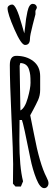

<svg xmlns="http://www.w3.org/2000/svg" viewBox="-20 -955 286 992"><path d="M19 0ZM170.4 -914.1 163.1 -898.9V-880.9L148.9 -826.2Q134.8 -771.5 134.8 -754.9Q134.8 -722.7 109.4 -722.7Q89.8 -722.7 54.4 -803.7Q19 -884.8 19 -912.6Q19 -920.4 26.4 -926Q33.7 -931.6 43 -931.6Q64 -931.6 92.3 -828.6L105.5 -782.7Q107.4 -793.5 109.9 -816.4Q112.3 -839.4 114.7 -857.4Q117.7 -875.5 121.6 -894.5Q130.4 -935.1 149.4 -935.1Q158.2 -935.1 164.3 -929.4Q170.4 -923.8 170.4 -914.1ZM85 -629.4 81.5 -615.2Q81.5 -574.2 83.5 -496.8Q85.4 -419.4 85.4 -384.3Q108.9 -396.5 123.3 -448Q137.7 -499.5 137.7 -526.9Q137.7 -554.2 136.2 -567.1Q134.8 -580.1 129.9 -595.7Q120.1 -627.9 85 -629.4ZM81.1 -335 80.1 -226.6Q80.1 -94.2 99.1 -18.1L87.9 8.8H60.1L46.9 -5.9Q47.9 -50.8 47.9 -106.7Q47.9 -162.6 39.3 -345.7Q30.8 -528.8 30.8 -619.1Q30.8 -666.5 64 -666.5Q116.2 -666.5 151.9 -639.2Q187.5 -611.8 187.5 -561V-490.7Q187.5 -461.9 176.8 -438.2Q166 -414.6 151.9 -388.4Q137.7 -362.3 136.2 -359.4Q141.6 -335 155.3 -263.7Q184.6 -107.9 220.2 -39.6Q230.5 -20 230.5 -9Q230.5 2 224.4 9.5Q218.3 17.1 208 17.1Q187 17.1 167.7 -31Q148.4 -79.1 136.7 -137.7Q101.1 -316.9 93.3 -335Z"/></svg>

Font: Amatic
Style: Bold
Weight: 700
Width: 3
Version: Version 2.000; ttfautohint (v0.92-dirty) -l 8 -r 50 -G 50 -x